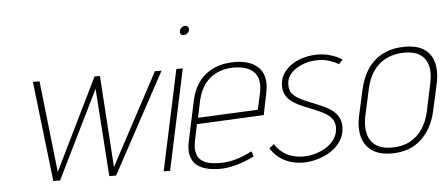

<svg xmlns="http://www.w3.org/2000/svg" viewBox="-49 -823 2226 953"><g transform="rotate(-5 1063.5 -346.5)"><path d="M458 -499H431L208 -43L157 -499H124L182 0H216L431 -438L461 0H495L765 -499H732L488 -43Z M732 0H764L871 -501H839ZM900 -710Q891 -710 883 -703.5Q875 -697 873 -687Q871 -678 876 -671.5Q881 -665 890 -665Q899 -665 907.5 -671.5Q916 -678 918 -687Q920 -697 915 -703.5Q910 -710 900 -710Z M899 -133 917 -219 1251 -235 1273 -342Q1285 -398 1270.5 -435Q1256 -472 1219.5 -491Q1183 -510 1129 -510Q1071 -510 1026.5 -490Q982 -470 953 -432Q924 -394 912 -339L869 -137Q860 -95 867.5 -66.5Q875 -38 894.5 -21Q914 -4 944 4Q974 12 1011 12Q1051 12 1095.5 -0.5Q1140 -13 1183 -35L1175 -61Q1129 -38 1091.5 -27.5Q1054 -17 1014 -17Q984 -17 960 -22.5Q936 -28 920 -41.5Q904 -55 898.5 -78Q893 -101 899 -133ZM1242 -345 1224 -264 925 -250 944 -340Q955 -385 979 -417Q1003 -449 1040 -466Q1077 -483 1123 -483Q1167 -483 1197.5 -468.5Q1228 -454 1240 -423.5Q1252 -393 1242 -345Z M1645 -454 1665 -475Q1658 -481 1640 -489.5Q1622 -498 1597 -504.5Q1572 -511 1541 -511Q1509 -511 1476 -502.5Q1443 -494 1415.5 -476Q1388 -458 1371 -432Q1354 -406 1354 -371Q1354 -341 1367.5 -320.5Q1381 -300 1403 -286Q1425 -272 1451.5 -261Q1478 -250 1504.5 -239.5Q1531 -229 1553 -217Q1575 -205 1588.5 -187.5Q1602 -170 1603 -145Q1603 -112 1587 -87.5Q1571 -63 1545 -46.5Q1519 -30 1489 -21.5Q1459 -13 1430 -13Q1400 -13 1373 -21.5Q1346 -30 1325 -46.5Q1304 -63 1288 -87L1265 -68Q1290 -27 1332.5 -5Q1375 17 1426 17Q1461 17 1497.5 6.5Q1534 -4 1565 -24Q1596 -44 1615.5 -74.5Q1635 -105 1635 -144Q1635 -174 1621.5 -195.5Q1608 -217 1586 -231.5Q1564 -246 1537 -257.5Q1510 -269 1483.5 -279.5Q1457 -290 1434.5 -302Q1412 -314 1398.5 -330.5Q1385 -347 1386 -372Q1385 -400 1399.5 -420.5Q1414 -441 1437 -455Q1460 -469 1486.5 -476Q1513 -483 1538 -483Q1564 -484 1585.5 -478.5Q1607 -473 1622.5 -466Q1638 -459 1645 -454Z M2091 -185 2120 -316Q2139 -408 2103 -460Q2067 -512 1978 -512Q1918 -512 1871.5 -489.5Q1825 -467 1794.5 -423.5Q1764 -380 1750 -316L1721 -185Q1710 -131 1721 -87Q1732 -43 1768.5 -16.5Q1805 10 1868 10Q1960 10 2016.5 -44Q2073 -98 2091 -185ZM2088 -319 2059 -182Q2049 -135 2024.5 -97.5Q2000 -60 1961.5 -39.5Q1923 -19 1871 -19Q1820 -19 1790.5 -40Q1761 -61 1752 -98.5Q1743 -136 1752 -182L1782 -319Q1793 -371 1818.5 -407.5Q1844 -444 1883.5 -463.5Q1923 -483 1975 -483Q2021 -483 2050 -464.5Q2079 -446 2089.5 -409.5Q2100 -373 2088 -319Z"/></g></svg>

Font: Advent Pro ExtraLight
Style: Italic
Weight: 250
Italic angle: -12°
Version: Version 3.000